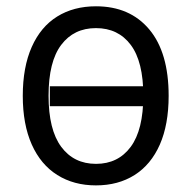

<svg xmlns="http://www.w3.org/2000/svg" viewBox="-20 -571 615 601"><path d="M51.3 -271Q51.3 -360.8 79.4 -424.1Q107.5 -487.3 159.1 -519.3Q210.6 -551.3 280.3 -551.3Q386.5 -551.3 447.2 -479Q507.9 -406.7 507.9 -271Q507.9 -181.2 480.3 -118.4Q452.6 -55.7 401.3 -23.2Q350 9.3 280.3 9.3Q211.2 9.3 159.4 -23.2Q107.5 -55.7 79.4 -118.7Q51.3 -181.8 51.3 -271ZM428.6 -271.4Q428.6 -378.1 389.3 -430.5Q350 -483 280.3 -483Q211.2 -483 171.6 -430.5Q132 -378.1 132 -271.4Q132 -164.9 171.6 -111.5Q211.2 -58.1 280.6 -58.1Q349.7 -58.1 389.2 -111.4Q428.6 -164.7 428.6 -271.4ZM136 -301H493.4V-238.5H136Z"/></svg>

Font: Min Sans VF VF
Style: Regular
Weight: 400
Designer: Jinseong-Kim, NotoSansCJK, Nunito
Foundry: Jinseong-Kim
Version: Version 1.420;Glyphs 3.1.2 (3151)